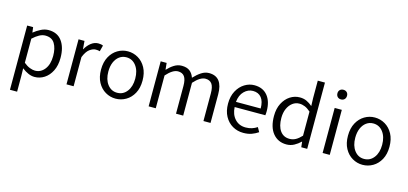

<svg xmlns="http://www.w3.org/2000/svg" viewBox="-75 -1289 4371 2057"><g transform="rotate(15 2110.0 -261.0)"><path d="M85.4 212.9V-499.5H151.4L158.7 -441.9H160.6Q194.8 -469.7 236.6 -491Q278.3 -512.2 321.3 -512.2Q418.9 -512.2 469.7 -442.9Q520.5 -373.5 520.5 -257.3Q520.5 -172.4 490.2 -112.1Q460 -51.8 410.4 -19.8Q360.8 12.2 302.7 12.2Q268.6 12.2 233.4 -2.9Q198.2 -18.1 162.6 -45.9L164.6 42V212.9ZM290.5 -54.2Q354.5 -54.2 396.7 -108.6Q439 -163.1 439 -256.3Q439 -340.8 407.2 -393.6Q375.5 -446.3 302.7 -446.3Q270 -446.3 236.3 -428Q202.6 -409.7 164.6 -375V-107.9Q200.2 -78.6 232.7 -66.4Q265.1 -54.2 290.5 -54.2Z M655.3 0V-499.5H721.2L728.5 -409.2H730.5Q756.8 -456.1 793.5 -484.1Q830.1 -512.2 872.6 -512.2Q904.8 -512.2 925.3 -502L907.7 -434.6Q897 -438 887.5 -439.5Q877.9 -440.9 862.3 -440.9Q830.6 -440.9 795.4 -414.8Q760.3 -388.7 734.4 -323.2V0Z M1201.2 12.2Q1140.6 12.2 1088.1 -18.6Q1035.6 -49.3 1003.7 -107.7Q971.7 -166 971.7 -249Q971.7 -332.5 1003.7 -391.4Q1035.6 -450.2 1088.1 -481.2Q1140.6 -512.2 1201.2 -512.2Q1262.7 -512.2 1315.4 -481.2Q1368.2 -450.2 1400.1 -391.4Q1432.1 -332.5 1432.1 -249Q1432.1 -166 1400.1 -107.7Q1368.2 -49.3 1315.4 -18.6Q1262.7 12.2 1201.2 12.2ZM1201.2 -53.2Q1268.1 -53.2 1309.6 -107.2Q1351.1 -161.1 1351.1 -249Q1351.1 -337.4 1309.6 -391.8Q1268.1 -446.3 1201.2 -446.3Q1157.7 -446.3 1124 -421.4Q1090.3 -396.5 1071.5 -352.3Q1052.7 -308.1 1052.7 -249Q1052.7 -161.1 1094.2 -107.2Q1135.7 -53.2 1201.2 -53.2Z M1566.4 0V-499.5H1632.3L1639.6 -426.3H1641.6Q1674.8 -462.9 1714.1 -487.5Q1753.4 -512.2 1798.3 -512.2Q1855.5 -512.2 1887.9 -486.3Q1920.4 -460.4 1935.1 -416Q1974.6 -458.5 2015.6 -485.4Q2056.6 -512.2 2101.1 -512.2Q2177.7 -512.2 2215.3 -462.6Q2252.9 -413.1 2252.9 -317.4V0H2174.3V-307.1Q2174.3 -378.4 2150.9 -411.1Q2127.4 -443.8 2078.6 -443.8Q2021 -443.8 1949.7 -363.8V0H1870.1V-307.1Q1870.1 -378.4 1846.9 -411.1Q1823.7 -443.8 1774.4 -443.8Q1716.8 -443.8 1645.5 -363.8V0Z M2618.2 12.2Q2552.2 12.2 2498.3 -19Q2444.3 -50.3 2412.4 -108.9Q2380.4 -167.5 2380.4 -249Q2380.4 -330.6 2412.4 -389.6Q2444.3 -448.7 2495.6 -480.5Q2546.9 -512.2 2604 -512.2Q2698.2 -512.2 2750 -449.2Q2801.8 -386.2 2801.8 -277.8Q2801.8 -250.5 2798.8 -231.4H2458.5Q2462.4 -149.9 2508.3 -100.1Q2554.2 -50.3 2627.4 -50.3Q2665 -50.3 2696.3 -60.3Q2727.5 -70.3 2754.4 -88.4L2782.2 -39.1Q2749.5 -16.6 2710 -2.2Q2670.4 12.2 2618.2 12.2ZM2457.5 -288.6H2731.9Q2731.9 -367.2 2698.7 -408.2Q2665.5 -449.2 2605 -449.2Q2550.8 -449.2 2508.1 -407.2Q2465.3 -365.2 2457.5 -288.6Z M3096.2 12.2Q3002.9 12.2 2946.5 -55.9Q2890.1 -124 2890.1 -249Q2890.1 -330.1 2920.7 -389.2Q2951.2 -448.2 3000.7 -480.2Q3050.3 -512.2 3107.4 -512.2Q3150.9 -512.2 3183.3 -496.8Q3215.8 -481.4 3248.5 -454.1L3245.6 -540V-734.9H3325.2V0H3259.3L3252.9 -59.6H3250Q3220.2 -30.3 3181.2 -9Q3142.1 12.2 3096.2 12.2ZM3113.8 -54.2Q3149.4 -54.2 3181.2 -71.5Q3212.9 -88.9 3245.6 -124.5V-391.6Q3212.4 -420.9 3182.1 -433.6Q3151.9 -446.3 3120.1 -446.3Q3078.6 -446.3 3045.2 -421.4Q3011.7 -396.5 2991.7 -352.1Q2971.7 -307.6 2971.7 -249Q2971.7 -157.7 3008.8 -106Q3045.9 -54.2 3113.8 -54.2Z M3496.1 0V-499.5H3575.2V0ZM3537.1 -605Q3513.2 -605 3498.5 -619.9Q3483.9 -634.8 3483.9 -659.7Q3483.9 -682.6 3498.5 -697.3Q3513.2 -711.9 3537.1 -711.9Q3561 -711.9 3575.7 -697.3Q3590.3 -682.6 3590.3 -659.7Q3590.3 -634.8 3575.7 -619.9Q3561 -605 3537.1 -605Z M3939.9 12.2Q3879.4 12.2 3826.9 -18.6Q3774.4 -49.3 3742.4 -107.7Q3710.4 -166 3710.4 -249Q3710.4 -332.5 3742.4 -391.4Q3774.4 -450.2 3826.9 -481.2Q3879.4 -512.2 3939.9 -512.2Q4001.5 -512.2 4054.2 -481.2Q4106.9 -450.2 4138.9 -391.4Q4170.9 -332.5 4170.9 -249Q4170.9 -166 4138.9 -107.7Q4106.9 -49.3 4054.2 -18.6Q4001.5 12.2 3939.9 12.2ZM3939.9 -53.2Q4006.8 -53.2 4048.3 -107.2Q4089.8 -161.1 4089.8 -249Q4089.8 -337.4 4048.3 -391.8Q4006.8 -446.3 3939.9 -446.3Q3896.5 -446.3 3862.8 -421.4Q3829.1 -396.5 3810.3 -352.3Q3791.5 -308.1 3791.5 -249Q3791.5 -161.1 3833 -107.2Q3874.5 -53.2 3939.9 -53.2Z"/></g></svg>

Font: Akatab
Style: Regular
Weight: 400
Designer: SIL Global
Foundry: SIL Global
Version: Version 4.100